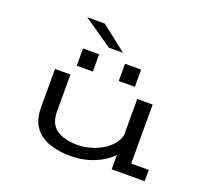

<svg xmlns="http://www.w3.org/2000/svg" viewBox="-148 -1085 1396 1283"><g transform="rotate(20 550.0 -444.0)"><path d="M473 11Q390.5 11 323.5 -11.5Q256.5 -34 217.2 -86.5Q178 -139 178 -228.5V-500.5H287.5V-240Q287.5 -151 341 -112.8Q394.5 -74.5 490 -74.5Q534.5 -74.5 579 -86.5Q623.5 -98.5 662.2 -121Q701 -143.5 727.8 -174.5Q754.5 -205.5 763 -243.5V-500H872.5V-80.5H997.5V0H763V-102Q714.5 -50.5 638 -19.8Q561.5 11 473 11ZM307 -693H421.5V-570.5H307ZM605.5 -693H720V-570.5H605.5ZM467.5 -757 261.5 -899H386.5L568.5 -757Z"/></g></svg>

Font: Trispace Expanded
Style: Regular
Weight: 400
Width: 7
Designer: Tyler Finck
Foundry: Etcetera Type Company
Version: Version 1.210; ttfautohint (v1.8.3)